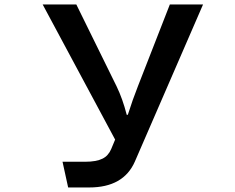

<svg xmlns="http://www.w3.org/2000/svg" viewBox="-20 -805 1040 850"><path d="M168.9 -785.2H317.9L496.1 -422.9Q522.9 -367.7 541 -296.9H545.9Q567.4 -364.7 590.8 -423.8L731.9 -785.2H878.9L577.1 -89.8Q526.9 24.9 375 24.9H281.7L256.8 -88.9H356.9Q406.2 -88.9 433.6 -102.5Q459.5 -115.2 472.2 -145L489.7 -187Z"/></svg>

Font: FORM UDPGothic
Style: Bold
Weight: 700
Foundry: Pronama LLC
Version: Version 1.051